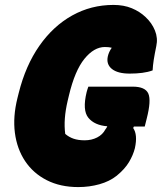

<svg xmlns="http://www.w3.org/2000/svg" viewBox="-20 -740 658 780"><path d="M339 -388H519Q570 -388 582.5 -360Q595 -332 576 -258L568 -226H524L521 -220Q540 -193 528 -138Q521 -110 504 -81.5Q487 -53 454 -26Q425 -3 384 8.5Q343 20 298 20Q225 20 170 -8Q115 -36 82 -85.5Q49 -135 40.5 -200.5Q32 -266 51 -342L56 -362Q84 -474 140 -554Q196 -634 273 -677Q350 -720 441 -720Q483 -720 515.5 -706.5Q548 -693 571 -671Q597 -647 609.5 -616Q622 -585 615 -553Q608 -519 604.5 -496.5Q601 -474 600 -454Q581 -447 557.5 -444Q534 -441 507 -441Q458 -441 434.5 -460Q411 -479 418 -511Q422 -529 434 -546Q423 -549 406 -549Q362 -549 323 -501Q284 -453 260 -352L255 -331Q246 -293 243.5 -259.5Q241 -226 245 -196Q260 -183 279 -176.5Q298 -170 324 -170Q352 -170 374.5 -181.5Q397 -193 408 -214Q413 -220 416 -227Q364 -231 339 -261.5Q314 -292 332 -366Q334 -373 335.5 -378Q337 -383 339 -388Z"/></svg>

Font: Recursive Mn Csl St Blk
Style: Italic
Weight: 900
Italic angle: -15°
Monospace: yes
Version: Version 1.079;hotconv 1.0.112;makeotfexe 2.5.65598; ttfautoh